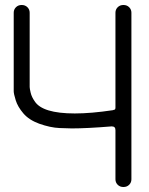

<svg xmlns="http://www.w3.org/2000/svg" viewBox="-20 -750 597 770"><path d="M475 0Q461 0 452 -9Q443 -18 443 -31V-228Q443 -243 429 -243H426Q328 -235 268 -235Q256 -235 219 -236.5Q182 -238 137 -254Q96 -269 73.5 -295.5Q51 -322 43 -348Q35 -374 35 -384V-699Q35 -712 44 -721Q53 -730 67 -730Q81 -730 90 -721Q99 -712 99 -699V-401Q99 -395 103 -378Q107 -361 119 -344Q150 -295 280 -295Q345 -295 432 -308Q437 -309 440 -310.5Q443 -312 443 -318V-699Q443 -712 452 -721Q461 -730 475 -730Q489 -730 498 -721Q507 -712 507 -699V-31Q507 -18 498 -9Q489 0 475 0Z"/></svg>

Font: Gardens CM
Style: Regular
Weight: 400
Designer: Created by: Aleksander Shevchuk, 2010. Modifed by: Daren Olsen, 2020.
Foundry: High-Logic / FontCreator v.13.0.0 build 2663 (64-bit)
Version: Version 3.003 Ukrainian, initial release